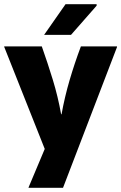

<svg xmlns="http://www.w3.org/2000/svg" viewBox="-20 -717 577 914"><path d="M116 175 193 -8 0 -494V-496H179Q207 -417 231.5 -337Q256 -257 271 -173H273Q288 -256 311.5 -336Q335 -416 365 -496H537V-493L280 177H116ZM440 -690 318 -551H190L292 -697H440Z"/></svg>

Font: Bakbak One
Style: Regular
Weight: 400
Designer: Saumya Kishore and Sanchit Sawaria
Foundry: A Good Feeling
Version: Version 1.003; ttfautohint (v1.8.3)